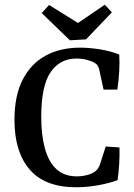

<svg xmlns="http://www.w3.org/2000/svg" viewBox="-20 -781 566 810"><path d="M301 9Q170 9 105.5 -65.5Q41 -140 41 -275Q41 -377 75.5 -444.5Q110 -512 172 -546Q234 -580 318 -580Q356 -580 400.5 -573Q445 -566 483 -551Q485 -518 483 -480.5Q481 -443 475 -403H417L398 -490Q396 -497 392 -504Q388 -511 379 -516Q368 -523 346.5 -528.5Q325 -534 302 -534Q233 -534 193.5 -476.5Q154 -419 154 -288Q154 -211 169.5 -154.5Q185 -98 218 -67.5Q251 -37 304 -37Q326 -37 347.5 -42.5Q369 -48 383 -59Q389 -64 393 -70Q397 -76 401 -85L426 -163L484 -159Q485 -127 483 -91.5Q481 -56 476 -21Q441 -8 394 0.5Q347 9 301 9ZM452 -729 343 -615 275 -611 156 -726 187 -760 309 -684 422 -761Z"/></svg>

Font: Rasa Medium
Style: Regular
Weight: 500
Designer: Anna Giedrys (Yrsa+Rasa design), David Brezina (Yrsa art-direction, Rasa art-direction, design)
Foundry: Rosetta Type Foundry
Version: Version 2.004